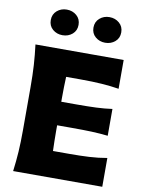

<svg xmlns="http://www.w3.org/2000/svg" viewBox="-110 -1134 903 1209"><g transform="rotate(10 341.5 -530.0)"><path d="M60.5 0Q68.8 -64.9 72.8 -125.7Q76.7 -186.5 76.7 -263.2V-538.6Q76.7 -617.7 72.8 -680.4Q68.8 -743.2 60.5 -809.6H624.5V-625.5Q573.2 -633.8 514.9 -637.9Q456.5 -642.1 377.9 -642.1H286.1Q284.7 -609.4 283.9 -575.9Q283.2 -542.5 283.2 -504.9V-482.4H380.9Q453.6 -482.4 506.3 -484.6Q559.1 -486.8 608.4 -493.7V-322.3Q556.6 -328.1 503.9 -330.1Q451.2 -332 380.4 -332H283.2V-296.9Q283.2 -261.2 283.9 -229.7Q284.7 -198.2 285.6 -168H392.1Q458 -168 516.8 -171.1Q575.7 -174.3 630.4 -184.1V0ZM401.6 -977.9Q401.6 -1015 427.7 -1037.5Q453.7 -1060.1 490.2 -1060.1Q527.3 -1060.1 553.3 -1037.5Q579.4 -1015 579.4 -977.9Q579.4 -940.9 553.3 -918.6Q527.3 -896.3 490.2 -896.3Q453.7 -896.3 427.7 -918.6Q401.6 -940.9 401.6 -977.9ZM128.7 -977.9Q128.7 -1015 154.7 -1037.5Q180.8 -1060.1 217.3 -1060.1Q254.3 -1060.1 280.4 -1037.5Q306.4 -1015 306.4 -977.9Q306.4 -940.9 280.4 -918.6Q254.3 -896.3 217.3 -896.3Q180.8 -896.3 154.7 -918.6Q128.7 -940.9 128.7 -977.9Z"/></g></svg>

Font: Pinar DS4 ExtraBold
Style: Regular
Weight: 800
Designer: Amin Abedi
Version: Version 3.000